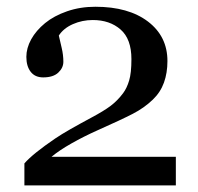

<svg xmlns="http://www.w3.org/2000/svg" viewBox="-20 -560 599 580"><path d="M511.2 0H53.7V-66.4Q66.9 -81.5 90.3 -100.3Q113.8 -119.1 146 -141.1Q165.5 -154.3 192.9 -169.9Q220.2 -185.5 254.9 -204.1Q293.5 -224.6 314.2 -240.2Q335 -255.9 352.1 -278.8Q363.3 -293.9 370.1 -316.7Q377 -339.4 377 -381.3Q377 -442.4 344.2 -470.9Q311.5 -499.5 260.3 -499.5Q228.5 -499.5 200.2 -487.1Q171.9 -474.6 157.7 -452.6Q161.1 -437 166.3 -415.5Q171.4 -394 171.4 -373.5Q171.4 -355 156 -340.6Q140.6 -326.2 110.4 -326.2Q85.9 -326.2 72.8 -343Q59.6 -359.9 59.6 -388.2Q59.6 -414.6 74.2 -441.2Q88.9 -467.8 116.2 -490.2Q143.1 -512.2 182.6 -525.9Q222.2 -539.6 268.1 -539.6Q368.2 -539.6 427 -494.9Q485.8 -450.2 485.8 -375.5Q485.8 -339.8 475.3 -310.5Q464.8 -281.2 441.4 -258.8Q415.5 -233.9 380.9 -216.1Q346.2 -198.2 274.9 -166.5Q232.4 -147.5 195.8 -126.7Q159.2 -106 135.7 -86.4H511.2Z"/></svg>

Font: UniBurma_GGSerif
Style: Book
Weight: 400
Designer: Victor San Kho Lin (for Burmese only and related typography optimization with it)
Foundry: http://www.unimm.org
Version: 2.0